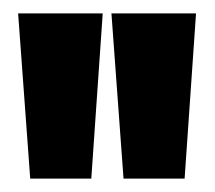

<svg xmlns="http://www.w3.org/2000/svg" viewBox="-20 -700 320 286"><path d="M25 -434 7 -680H133L116 -434ZM164 -434 146 -680H272L255 -434Z"/></svg>

Font: Bricolage Grotesque 48pt Condensed Bricolage Grotesque 48pt Condensed Regular
Style: Bold
Weight: 700
Width: 3
Designer: Mathieu Triay
Foundry: Atelier Triay
Version: Version 1.000; ttfautohint (v1.8.4.7-5d5b);gftools[0.9.32]